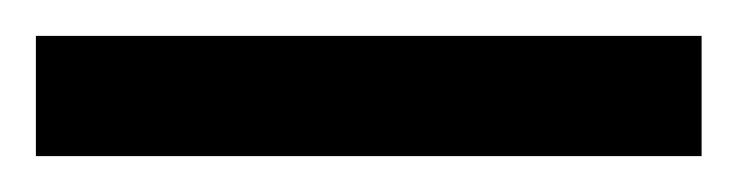

<svg xmlns="http://www.w3.org/2000/svg" viewBox="-21 70 411 107"><path d="M-1 90H370V157H-1Z"/></svg>

Font: Noto Sans Bengali SemiCondensed
Style: Regular
Weight: 400
Width: 4
Designer: Jelle Bosma - Monotype Design Team
Foundry: Monotype Imaging Inc.
Version: Version 2.003